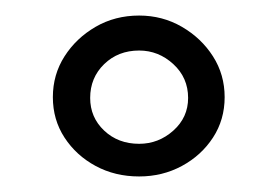

<svg xmlns="http://www.w3.org/2000/svg" viewBox="-20 -761 357 247"><path d="M159 -534Q128 -534 103 -547.5Q78 -561 63 -584Q48 -607 48 -636Q48 -665 63 -688.5Q78 -712 103 -726.5Q128 -741 159 -741Q189 -741 214 -726.5Q239 -712 254 -688.5Q269 -665 269 -636Q269 -607 254 -584Q239 -561 214 -547.5Q189 -534 159 -534ZM159 -576Q184 -576 203 -593Q222 -610 222 -635Q222 -661 203 -678.5Q184 -696 159 -696Q132 -696 114 -678.5Q96 -661 96 -635Q96 -610 114 -593Q132 -576 159 -576Z"/></svg>

Font: Smooch Sans Thin SemiBold
Style: Regular
Weight: 600
Version: Version 1.010